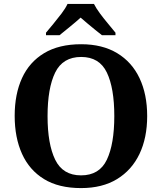

<svg xmlns="http://www.w3.org/2000/svg" viewBox="-20 -951 827 981"><path d="M394.1 10Q280 10 205 -36Q130 -82 92.5 -165Q55 -248 55 -359Q55 -470 92.5 -552Q130 -634 205.6 -679.5Q281.1 -725 394.7 -725Q503 -725 578.5 -679.5Q654 -634 693 -551.5Q732 -469 732 -358Q732 -247 692.7 -164.5Q653.4 -82 578.1 -36Q502.8 10 394.1 10ZM394.1 -55Q488 -55 526 -135.1Q564 -215.2 564 -358Q564 -501 525.9 -580.5Q487.8 -660 394.8 -660Q301 -660 262 -580.5Q223 -501 223 -357.5Q223 -215 262 -135Q301 -55 394.1 -55ZM215 -784Q231 -803 252.5 -829Q274 -855 294.5 -882Q315 -909 325 -931H460Q471 -909 491 -882Q511 -855 533 -829Q555 -803 570 -784V-771H501Q487 -782 467 -798Q447 -814 427 -831Q407 -848 392 -861Q370 -841 337.5 -814.5Q305 -788 284 -771H215Z"/></svg>

Font: Noto Serif Vithkuqi
Style: Regular
Weight: 400
Version: Version 1.005